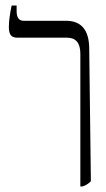

<svg xmlns="http://www.w3.org/2000/svg" viewBox="-20 -667 383 693"><path d="M270 -473Q270 -531 222 -531H43Q26 -531 19 -540Q12 -549 12 -569Q12 -600 22 -647H40V-627Q40 -592 65 -592H218Q300 -592 302 -495L308 -13Q296 0 278 6H270Z"/></svg>

Font: Noto Serif Hebrew CondLight
Style: Regular
Weight: 300
Width: 3
Designer: Monotype Design Team
Foundry: Monotype Imaging Inc.
Version: Version 1.000